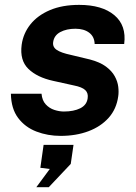

<svg xmlns="http://www.w3.org/2000/svg" viewBox="-20 -547 559 787"><path d="M228.5 10Q175.7 10 129.4 -7.7Q83 -25.4 54.3 -63.6Q25.6 -101.8 24.7 -162.8H150.2Q152.7 -135.2 167.4 -119.3Q182.1 -103.3 202.4 -96.6Q222.8 -89.9 241.9 -89.9Q282.3 -89.9 309 -103.2Q335.6 -116.6 339.3 -144Q342.6 -165.2 329.5 -177.7Q316.3 -190.2 283.1 -196.7L197.7 -215.6Q132.2 -229.9 96.3 -264.7Q60.4 -299.6 68.8 -363.4Q75.2 -410 104.6 -447Q134.1 -484 184.6 -505.5Q235.1 -527 304.4 -527Q398.3 -527 448.6 -484.9Q498.9 -442.8 489 -366.6H368Q367.1 -396.7 345.7 -412.9Q324.3 -429.2 289.1 -429.2Q252.8 -429.2 227.2 -415.6Q201.6 -401.9 197.9 -374.4Q195 -354.2 212.7 -342.4Q230.3 -330.5 270.2 -322L349 -303.1Q389.8 -292.3 414.2 -274.2Q438.6 -256 450.3 -234.5Q462.1 -213.1 464.7 -191.3Q467.3 -169.6 464.6 -152.2Q457.6 -100.4 425.5 -64.3Q393.3 -28.2 342.5 -9.1Q291.7 10 228.5 10ZM129 220.2 184.1 145.6 145.4 140.8 158.7 46.9H281.3L270 124.9L180 220.2Z"/></svg>

Font: Public Sans Thin
Style: Italic
Weight: 100
Italic angle: -8°
Designer: The Public Sans project authors (U.S. Web Design System). Libre Franklin designed by Pablo Impallari and Rodrigo Fuenzal
Version: Version 2.000